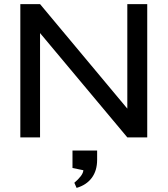

<svg xmlns="http://www.w3.org/2000/svg" viewBox="-20 -669 816 935"><path d="M79 0V-649H175L600 -140V-649H697V0H600L175 -508V0ZM353 246 342 221Q360 206 372.5 190Q385 174 386 160L333 149V64H453V109Q453 162 427 197Q401 232 353 246Z"/></svg>

Font: Syne Med Modified
Style: Regular
Weight: 500
Designer: Lucas Descroix
Foundry: Bonjour Monde
Version: Version 2.200